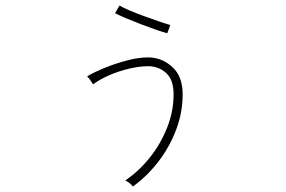

<svg xmlns="http://www.w3.org/2000/svg" viewBox="-20 -620 1040 699"><path d="M464 59Q453 45 436 37Q486 3 525.5 -46.5Q565 -96 588.5 -155.5Q612 -215 612 -277Q612 -330 584.5 -354.5Q557 -379 519 -379Q488 -379 450 -370Q412 -361 377.5 -346Q343 -331 319 -313Q316 -318 309 -328Q302 -338 297 -342Q324 -358 362.5 -373.5Q401 -389 442.5 -400Q484 -411 519 -411Q569 -411 607 -376.5Q645 -342 645 -277Q645 -210 621 -147Q597 -84 556.5 -31.5Q516 21 464 59ZM589 -499Q576 -502 550 -511Q524 -520 494 -531.5Q464 -543 438 -554Q412 -565 399 -572L415 -600Q426 -593 450.5 -582.5Q475 -572 504 -561.5Q533 -551 559 -542Q585 -533 600 -529Z"/></svg>

Font: Zen Kaku Gothic New Light
Style: Regular
Weight: 300
Designer: Yoshimichi Ohira
Foundry: Positype
Version: Version 1.002